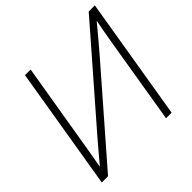

<svg xmlns="http://www.w3.org/2000/svg" viewBox="-182 -901 1073 1073"><g transform="rotate(-45 355.0 -364.0)"><path d="M587.9 0H543.9L627.9 -508.3Q632.8 -538.6 639.6 -576.4Q646.5 -614.3 655.3 -659.7Q617.7 -614.7 585.2 -575.4Q552.7 -536.1 525.4 -505.4L85.4 0H36.1L156.7 -727.5H201.2L113.8 -202.6Q109.4 -175.3 103 -139.4Q96.7 -103.5 90.3 -69.3Q120.1 -105 149.4 -139.6Q178.7 -174.3 204.6 -204.1L660.2 -727.5H708.5Z"/></g></svg>

Font: Inter Display ExtraLight
Style: Italic
Weight: 200
Italic angle: -9.39999°
Designer: Rasmus Andersson
Foundry: rsms
Version: Version 4.000;git-a52131595